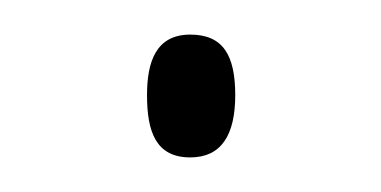

<svg xmlns="http://www.w3.org/2000/svg" viewBox="-20 -85 220 111"><path d="M65 -30C65 -9 70 6 90 6C108 6 116 -7 116 -30C116 -53 109 -65 90 -65C70 -65 65 -49 65 -30Z"/></svg>

Font: Noto Sans Armenian ExtraCondensed Thin
Style: Regular
Weight: 100
Width: 2
Designer: Monotype Design Team
Foundry: Monotype Imaging Inc.
Version: Version 2.008